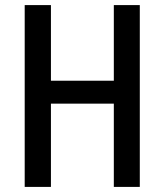

<svg xmlns="http://www.w3.org/2000/svg" viewBox="-20 -734 646 754"><path d="M529 0V-714H427V-417H180V-714H77V0H180V-327H427V0Z"/></svg>

Font: Noto Sans Thai Looped Condensed Medium
Style: Regular
Weight: 500
Width: 3
Designer: Sasikarn Vongin, Ben Mitchell
Foundry: The Fontpad Ltd
Version: Version 1.001